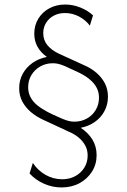

<svg xmlns="http://www.w3.org/2000/svg" viewBox="-20 -695 561 847"><path d="M251.4 131.9Q211.1 131.9 173.6 115.3Q136.1 98.6 110.4 70.1L125 23.6Q146.5 56.9 180.9 76.4Q215.3 95.8 254.2 95.8Q286.8 95.8 312.2 81.9Q337.5 68.1 352.1 44.4Q366.7 20.8 366.7 -9Q366.7 -33.3 356.2 -52.8Q345.8 -72.2 327.8 -87.5Q309.7 -102.8 285.4 -113.2L168.8 -167.4Q140.3 -180.6 116.7 -200.3Q93.1 -220.1 78.8 -246.5Q64.6 -272.9 64.6 -305.6Q64.6 -341 80.2 -369.4Q95.8 -397.9 123.3 -417.4Q150.7 -436.8 186.8 -443.8Q160.4 -462.5 145.8 -488.2Q131.2 -513.9 131.2 -546.5Q131.2 -583.3 149 -612.5Q166.7 -641.7 197.6 -658.3Q228.5 -675 267.4 -675Q302.1 -675 334.7 -661.8Q367.4 -648.6 390.3 -627.1L376.4 -581.9Q357.6 -606.9 328.5 -622.2Q299.3 -637.5 266.7 -637.5Q238.9 -637.5 217.4 -626Q195.8 -614.6 183.3 -594.4Q170.8 -574.3 170.8 -548.6Q170.8 -517.4 189.6 -495.1Q208.3 -472.9 239.6 -458.3L352.1 -406.9Q381.2 -394.4 404.9 -374.3Q428.5 -354.2 442.4 -327.8Q456.2 -301.4 456.2 -268.1Q456.2 -234 441 -205.2Q425.7 -176.4 398.6 -157.3Q371.5 -138.2 336.1 -131.2Q368.8 -109.7 387.5 -79.5Q406.2 -49.3 406.2 -10.4Q406.2 29.9 385.8 62.2Q365.3 94.4 330.6 113.2Q295.8 131.9 251.4 131.9ZM308.3 -158.3Q338.9 -158.3 363.5 -172.2Q388.2 -186.1 402.4 -210.1Q416.7 -234 416.7 -263.9Q416.7 -288.2 406.6 -307.6Q396.5 -327.1 377.4 -343.4Q358.3 -359.7 331.9 -372.9Q320.8 -378.5 309.7 -383.3Q298.6 -388.2 287.5 -393.4Q276.4 -398.6 266 -403.5Q249.3 -410.4 237.5 -413.2Q225.7 -416 213.2 -416Q182.6 -416 158 -402.1Q133.3 -388.2 118.7 -364.2Q104.2 -340.3 104.2 -310.4Q104.2 -286.1 114.6 -266.3Q125 -246.5 144.1 -230.9Q163.2 -215.3 189.6 -201.4Q200 -195.8 211.1 -190.6Q222.2 -185.4 233.3 -180.6Q244.4 -175.7 255.6 -170.8Q272.2 -163.9 284 -161.1Q295.8 -158.3 308.3 -158.3Z"/></svg>

Font: Afacad Flux ExtraLight
Style: Regular
Weight: 250
Designer: Kristian Moeller
Foundry: Dicotype
Version: Version 1.100